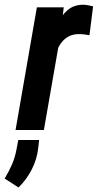

<svg xmlns="http://www.w3.org/2000/svg" viewBox="-66 -560 421 827"><path d="M194.8 -412.1 123 0H1L92.8 -528.3H208.5ZM335 -532.7 319.3 -408.2Q308.6 -410.2 297.9 -411.6Q287.1 -413.1 276.9 -413.1Q251 -413.6 232.2 -404.3Q213.4 -395 200.2 -378.4Q187 -361.8 178.7 -340.8Q170.4 -319.8 165.5 -297.9L141.6 -301.8Q145.5 -333 154.3 -373.8Q163.1 -414.6 179.7 -452.9Q196.3 -491.2 224.1 -515.6Q252 -540 294.4 -539.6Q305.2 -539.1 314.9 -537.1Q324.7 -535.2 335 -532.7ZM102.5 43 98.6 78.1Q93.3 126 70.8 169.9Q48.3 213.9 13.7 247.6L-45.9 209Q-27.8 179.2 -14.6 148.9Q-1.5 118.7 4.9 84.5L12.7 43Z"/></svg>

Font: Roboto Condensed SemiBold
Style: Italic
Weight: 600
Italic angle: -12°
Designer: Christian Robertson
Foundry: Google
Version: Version 3.008; 2023